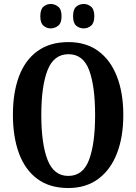

<svg xmlns="http://www.w3.org/2000/svg" viewBox="-20 -937 686 967"><path d="M324 10Q230 10 168 -36Q106 -82 75.5 -165Q45 -248 45 -359Q45 -470 75.5 -552Q106 -634 168.5 -679.5Q231 -725 325 -725Q414 -725 475.5 -679.5Q537 -634 569 -551.5Q601 -469 601 -358Q601 -247 569 -164.5Q537 -82 475 -36Q413 10 324 10ZM324 -51Q398 -51 428.5 -132Q459 -213 459 -358Q459 -503 429 -583.5Q399 -664 325 -664Q251 -664 219.5 -583.5Q188 -503 188 -358Q188 -213 219.5 -132Q251 -51 324 -51ZM402 -794Q380 -794 364 -807.5Q348 -821 348 -855Q348 -890 364 -903.5Q380 -917 402 -917Q422 -917 438.5 -903.5Q455 -890 455 -855Q455 -821 438.5 -807.5Q422 -794 402 -794ZM235 -794Q215 -794 199 -807.5Q183 -821 183 -855Q183 -890 199 -903.5Q215 -917 235 -917Q256 -917 273 -903.5Q290 -890 290 -855Q290 -821 273 -807.5Q256 -794 235 -794Z"/></svg>

Font: Noto Serif Armenian ExtraCondensed
Style: Bold
Weight: 700
Width: 2
Designer: Monotype Design Team
Foundry: Monotype Imaging Inc.
Version: Version 2.008; ttfautohint (v1.8.4.7-5d5b)